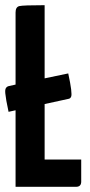

<svg xmlns="http://www.w3.org/2000/svg" viewBox="-30 -720 348 740"><path d="M142 -105H283V-20Q283 0 263 0H30V-295L3 -289Q-3 -318 -5.5 -331.5Q-8 -345 -9.5 -359.5Q-11 -374 -7.5 -380Q-4 -386 3 -388L30 -394V-672Q30 -693 44.5 -696.5Q59 -700 142 -700V-418L233 -437Q250 -359 244 -347Q241 -340 234 -339L142 -319Z"/></svg>

Font: Yanone Kaffeesatz Bold
Style: Regular
Weight: 700
Designer: Yanone (Cyrillic: Daniel Pouzeot)
Foundry: Yanone
Version: Version 1.003;PS 001.003;hotconv 1.0.88;makeotf.lib2.5.64775